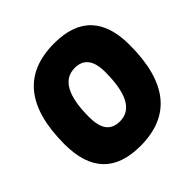

<svg xmlns="http://www.w3.org/2000/svg" viewBox="-185 -864 1028 1028"><g transform="rotate(-45 329.0 -350.0)"><path d="M308 8Q27 8 27 -287Q27 -708 370 -708Q650 -708 650 -416Q650 8 308 8ZM324 -163Q455 -163 455 -406Q455 -473 429.5 -505Q404 -537 355 -537Q223 -537 223 -297Q223 -228 248 -195.5Q273 -163 324 -163Z"/></g></svg>

Font: Asap Semi Condensed Semi Condensed Black
Style: Italic
Weight: 900
Width: 4
Italic angle: -6°
Designer: Pablo Cosgaya
Foundry: Omnibus-Type
Version: Version 3.001; ttfautohint (v1.8.4.7-5d5b)